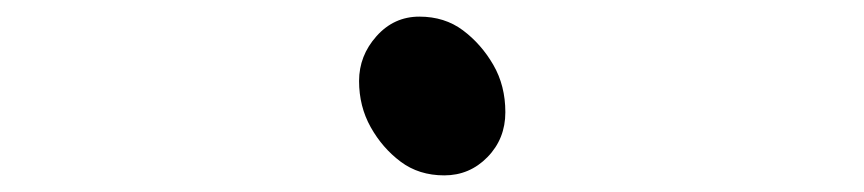

<svg xmlns="http://www.w3.org/2000/svg" viewBox="-20 -485 1040 231"><path d="M514.5 -274Q545 -274 566.5 -296Q588 -318 588 -350Q588 -382 573.5 -407Q559 -432 537 -448.5Q515 -465 484.5 -465Q454 -465 433 -441.5Q412 -418 412 -387.5Q412 -357 426 -332Q440 -307 462 -290.5Q484 -274 514.5 -274Z"/></svg>

Font: LXGW WenKai Mono TC
Style: Regular
Weight: 400
Designer: LXGW / Fontworks Inc.
Foundry: LXGW / Fontworks Inc.
Version: Version 1.330